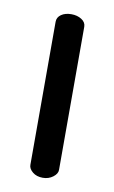

<svg xmlns="http://www.w3.org/2000/svg" viewBox="-63 -511 326 548"><g transform="rotate(10 100.0 -237.0)"><path d="M100 0Q82 0 70.5 -9.5Q59 -19 59 -30V-445Q59 -458 70.5 -466Q82 -474 100 -474Q117 -474 129.5 -466Q142 -458 142 -445V-30Q142 -19 129.5 -9.5Q117 0 100 0Z"/></g></svg>

Font: Dosis ExtraLight Medium
Style: Regular
Weight: 500
Version: Version 3.001; ttfautohint (v1.8.2)